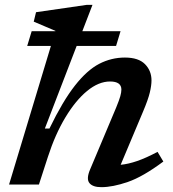

<svg xmlns="http://www.w3.org/2000/svg" viewBox="-20 -763 717 794"><path d="M178 -114 141 0H17.5L190.5 -573H92.5L111 -634H209V-635.5Q195.5 -641.5 168.2 -652.8Q141 -664 119.5 -673.5L129 -712.5L339.5 -743H362.5L320.5 -634H478.5L460 -573H297L165.5 -231.5H184.5Q239.5 -345 289.8 -409Q340 -473 390.2 -499Q440.5 -525 496.5 -525Q552.5 -525 579.5 -497.8Q606.5 -470.5 606.5 -430.5Q606.5 -409.5 599.5 -380.2Q592.5 -351 572 -302.5L479 -81.5Q510.5 -84.5 547.5 -97.2Q584.5 -110 631.5 -135L655.5 -95Q571 -32 508.5 -10.5Q446 11 399 11Q363.5 11 349.8 -6Q336 -23 352.5 -62L460.5 -318.5Q473 -349 477.5 -365.2Q482 -381.5 482 -392.5Q482 -426 435 -426Q388 -426 340.2 -386.8Q292.5 -347.5 250.2 -277.2Q208 -207 178 -114Z"/></svg>

Font: Newsreader 6pt Medium
Style: Italic
Weight: 500
Italic angle: -17°
Designer: Hugues Gentile
Foundry: Production Type
Version: Version 1.003; ttfautohint (v1.8.3)